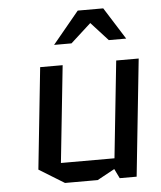

<svg xmlns="http://www.w3.org/2000/svg" viewBox="-52 -774 690 825"><g transform="rotate(-5 292.5 -361.5)"><path d="M86 -62 132 -500H229L185 -82H416L460 -500H557L504 5H431L411 -36L336 5H195ZM314 -728H424L511 -590H436L363 -670L275 -590H200Z"/></g></svg>

Font: Quantico
Style: Italic
Weight: 400
Italic angle: -12°
Designer: Matt Desmond
Foundry: MADtype
Version: Version 2.002